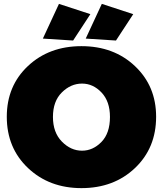

<svg xmlns="http://www.w3.org/2000/svg" viewBox="-20 -954 840 990"><path d="M400 16Q234 16 124.5 -87.5Q15 -191 15 -352Q15 -511 124 -613.5Q233 -716 400 -716Q567 -716 676 -613Q785 -510 785 -352Q785 -191 676 -87.5Q567 16 400 16ZM357 -745 201 -755 284 -934 446 -881ZM403 -177Q459 -177 503 -222Q547 -267 547 -351Q547 -431 503.5 -477Q460 -523 403 -523Q345 -523 299 -477.5Q253 -432 253 -351Q253 -271 299 -224Q345 -177 403 -177ZM578 -745 422 -755 505 -934 667 -881Z"/></svg>

Font: Argentum Novus Black
Style: Regular
Weight: 900
Designer: Julieta Ulanovsky (font) & Cristiano Sobral (main changes)
Foundry: Julieta Ulanovsky (font) & Cristiano Sobral (main changes)
Version: Version 3.00;November 27, 2020;FontCreator 13.0.0.2655 64-bi